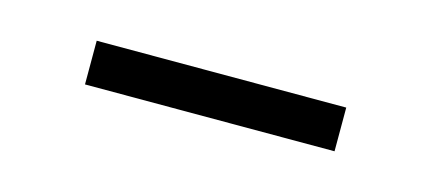

<svg xmlns="http://www.w3.org/2000/svg" viewBox="-24 -364 429 191"><g transform="rotate(15 190.5 -268.5)"><path d="M62 -246V-291H319V-246Z"/></g></svg>

Font: Montserrat Light
Style: Regular
Weight: 300
Designer: Julieta Ulanovsky
Foundry: Julieta Ulanovsky
Version: Version 9.000; ttfautohint (v1.8.4.7-5d5b)